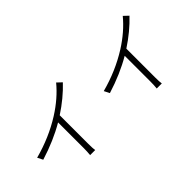

<svg xmlns="http://www.w3.org/2000/svg" viewBox="-18 -1360 1990 1990"><g transform="rotate(-45 976.5 -365.5)"><path d="M92.8 -343.8Q326.2 -406.2 518.6 -527.3Q677.7 -627.9 783.2 -755.9L834 -708Q722.7 -589.8 569.3 -489.3V-70.3Q569.3 -3.9 574.2 25.4H500Q504.9 -18.6 504.9 -70.3V-449.2Q336.9 -350.6 123 -284.2Z M1069.3 -343.8Q1302.7 -406.2 1495.1 -527.3Q1654.3 -627.9 1759.8 -755.9L1810.5 -708Q1699.2 -589.8 1545.9 -489.3V-70.3Q1545.9 -3.9 1550.8 25.4H1476.6Q1481.4 -18.6 1481.4 -70.3V-449.2Q1313.5 -350.6 1099.6 -284.2Z"/></g></svg>

Font: Min Sans Light
Style: Regular
Weight: 300
Designer: Jinseong-Kim, NotoSansCJK, Nunito
Foundry: Jinseong-Kim
Version: Version 1.400;Glyphs 3.1.2 (3151)